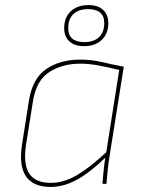

<svg xmlns="http://www.w3.org/2000/svg" viewBox="-20 -725 557 757"><path d="M180 12Q134 12 106 -6.5Q78 -25 68 -62.5Q58 -100 67 -156L94 -328Q108 -416 162.5 -453Q217 -490 297 -490Q340 -490 380.5 -480.5Q421 -471 468 -462L412 -110Q406 -72 404 -47.5Q402 -23 400 -3Q400 0 397 0H387Q384 0 384 -3Q386 -26 388.5 -52Q391 -78 395 -103Q334 -44 282.5 -16Q231 12 180 12ZM181 -4Q231 -4 282.5 -34Q334 -64 399 -125L450 -449Q410 -459 370.5 -466.5Q331 -474 297 -474Q226 -474 174.5 -441Q123 -408 110 -326L83 -157Q71 -80 94.5 -42Q118 -4 181 -4ZM311 -543Q274 -543 253.5 -562Q233 -581 233 -614Q233 -656 259 -680.5Q285 -705 329 -705Q366 -705 386.5 -686Q407 -667 407 -634Q407 -592 381 -567.5Q355 -543 311 -543ZM313 -559Q350 -559 370.5 -578.5Q391 -598 391 -634Q391 -689 327 -689Q290 -689 269.5 -669.5Q249 -650 249 -614Q249 -559 313 -559Z"/></svg>

Font: Sofia Sans Hairline
Style: Italic
Weight: 1
Italic angle: -9°
Designer: Botio Nikoltchev, Ani Petrova
Foundry: lettersoup
Version: Version 4.102